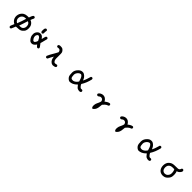

<svg xmlns="http://www.w3.org/2000/svg" viewBox="793 -3212 5914 5914"><g transform="rotate(45 3750.0 -255.0)"><path d="M387.2 136.2 367.7 126.5 366.2 125.5 365.2 124.5Q352.5 107.4 354.5 83.5V82.5L355 82Q358.9 70.8 363 59.8Q367.2 48.8 371.8 38.1Q376.5 27.3 381.3 16.6Q394.5 -12.2 405.8 -43Q366.7 -61 334.5 -94.7Q327.6 -102.1 321.5 -109.6Q315.4 -117.2 310.1 -125.2Q304.7 -133.3 299.8 -141.8Q294.9 -150.4 291 -159.4Q287.1 -168.5 283.7 -177.7Q266.6 -224.6 271.5 -274.9Q276.4 -324.7 293.5 -362.8Q302.2 -381.8 315.7 -400.9Q329.1 -419.9 347.2 -438.5Q366.2 -458 390.1 -471.2Q414.1 -484.4 442.9 -492.2Q498.5 -506.3 579.1 -502.9Q584.5 -519 590.3 -535.2Q596.2 -551.3 602.1 -567.4Q614.7 -602.5 636.7 -632.3L637.2 -632.8L637.7 -633.3Q655.3 -648.4 679.2 -646.5H680.2L681.2 -646L700.7 -636.2L702.1 -635.3L703.1 -634.3Q715.8 -617.2 713.9 -593.3V-591.8L712.9 -590.8Q697.8 -564 686 -534.7Q684.6 -530.3 682.9 -525.6Q681.2 -521 679.4 -516.6Q677.7 -512.2 676 -507.8Q674.3 -503.4 672.9 -499Q671.4 -494.6 669.9 -490.2Q668.5 -485.8 667 -481.9Q682.1 -478 696.5 -470.9Q710.9 -463.9 724.4 -453.9Q737.8 -443.8 751 -430.7Q764.6 -417 775.1 -401.4Q785.6 -385.7 793 -368.7Q800.3 -351.6 804.7 -333.5Q816.4 -278.8 811.5 -231Q806.6 -183.1 791.5 -149.9Q776.4 -116.7 730 -76.7Q683.1 -36.1 617.7 -30.3Q556.2 -24.4 493.2 -22.5Q478.5 13.7 463.4 49.3Q447.8 86.4 430.2 123.5L429.7 124.5L428.7 125.5Q413.1 138.7 389.2 136.7H388.2ZM446.8 -121.6Q477.1 -195.3 502.4 -269.5Q527.3 -342.3 547.9 -416.5Q516.1 -415.5 494.1 -412.8Q472.2 -410.2 460 -405.8Q433.6 -396 411.1 -376.5Q399.9 -366.7 391.4 -356.2Q382.8 -345.7 377.4 -335Q365.7 -313.5 361.1 -289.8Q356.4 -266.1 359.4 -239.7Q360.8 -226.6 364.3 -214.8Q367.7 -203.1 373.5 -192.4Q376 -187 379.4 -181.6Q382.8 -176.3 387 -170.9Q391.1 -165.5 395.8 -160.2Q400.4 -154.8 405.3 -149.4Q423.8 -131.3 446.8 -121.6ZM652.8 -127.4Q670.4 -136.7 688.5 -156.2Q697.8 -166 704.8 -178.7Q711.9 -191.4 717.3 -207Q727.5 -237.8 724.6 -271Q723.6 -282.2 721.9 -292.7Q720.2 -303.2 717.8 -312.7Q715.3 -322.3 712.4 -331.1Q703.1 -356.9 680.7 -375.5Q660.6 -392.1 635.7 -398.4L590.3 -253.9Q568.4 -183.1 543 -114.7Q552.2 -115.2 560.8 -115.5Q569.3 -115.7 576.9 -116Q584.5 -116.2 591.3 -116.7Q598.1 -117.2 604.5 -117.2Q630.4 -118.2 652.8 -127.4Z M1185.1 3.9Q1147.9 0 1122.1 -23.4Q1097.2 -45.9 1082 -68.8Q1074.7 -80.6 1067.4 -92.8Q1060.1 -105 1053.2 -118.2Q1046.4 -131.8 1041.3 -147.2Q1036.1 -162.6 1033.2 -179.7Q1027.3 -213.4 1030.3 -247.6Q1033.2 -281.7 1046.4 -310.1Q1053.2 -324.2 1062.5 -337.6Q1071.8 -351.1 1083.5 -363.3Q1107.9 -388.7 1140.6 -399.9Q1173.3 -411.1 1210.9 -404.3Q1220.7 -402.3 1229.5 -399.4Q1238.3 -396.5 1246.3 -392.3Q1254.4 -388.2 1262 -382.8Q1269.5 -377.4 1276.4 -371.1Q1282.2 -365.2 1288.3 -358.6Q1294.4 -352.1 1300.5 -344.7Q1306.6 -337.4 1313 -329.3Q1319.3 -321.3 1325.2 -313Q1331.1 -330.1 1335.2 -346.7Q1339.4 -363.3 1342.8 -380.9Q1346.7 -401.9 1353.3 -421.4Q1359.9 -440.9 1368.7 -458.5L1369.6 -460L1370.6 -460.9Q1387.7 -473.6 1411.6 -471.7H1412.6L1413.6 -471.2L1433.1 -461.4L1434.6 -460.9L1435.1 -460Q1448.2 -444.3 1446.3 -420.4V-419.9L1445.8 -418.9Q1428.7 -364.7 1417 -307.6Q1411.1 -279.3 1403.6 -252Q1396 -224.6 1386.7 -199.2L1460.9 -100.1Q1473.6 -83 1471.7 -59.1V-58.1L1471.2 -57.1L1461.4 -37.6L1460.4 -36.1L1459.5 -35.2Q1442.4 -22.5 1418.5 -24.4H1418L1417.5 -24.9Q1397 -30.8 1344.2 -95.7Q1339.4 -86.4 1333.5 -77.6Q1327.6 -68.8 1320.3 -60.3Q1313 -51.8 1303.7 -43Q1272.5 -11.2 1245.1 -2.9Q1217.3 5.9 1185.1 3.9ZM1234.9 -95.7Q1257.3 -116.2 1269.5 -142.1Q1275.9 -154.8 1280.8 -168.2Q1285.6 -181.6 1289.6 -195.3Q1271.5 -224.1 1258.3 -253.4Q1254.9 -260.7 1251 -267.3Q1247.1 -273.9 1242.4 -280Q1237.8 -286.1 1232.4 -291.7Q1227.1 -297.4 1220.7 -302.2Q1209 -312 1198 -316.7Q1187 -321.3 1177.7 -321.3Q1168.5 -321.3 1160.4 -317.1Q1152.3 -313 1145 -304.2Q1137.7 -294.4 1131.8 -284.2Q1126 -273.9 1121.6 -262.7Q1113.3 -240.7 1118.2 -209Q1123 -176.8 1136.2 -151.4Q1149.4 -125.5 1169.4 -104.5Q1188 -85.4 1204.1 -86.9Q1212.9 -87.9 1220.7 -90.1Q1228.5 -92.3 1234.9 -95.7ZM1225.6 -447.8 1205.1 -439.9 1204.1 -439.5H1202.6Q1182.6 -440.4 1166.5 -460L1165.5 -460.9V-461.9L1155.8 -489.3L1155.3 -490.7V-491.7Q1159.2 -525.4 1157.7 -562.5Q1156.2 -602.1 1185.5 -630.4L1186.5 -631.3H1187.5L1208 -638.2L1209 -638.7H1210Q1220.7 -638.7 1230 -634.3Q1239.3 -629.9 1247.6 -621.1L1248.5 -620.1V-619.1L1255.4 -597.7L1256.3 -595.7L1255.4 -594.2Q1243.2 -553.2 1247.1 -488.8V-488.3V-487.8Q1246.1 -464.8 1227.5 -448.7L1226.6 -448.2Z M2131.3 19.5Q2080.1 13.2 2042.5 -26.4Q2035.2 -34.2 2028.6 -42.2Q2022 -50.3 2016.4 -59.1Q2010.7 -67.9 2006.1 -76.9Q2001.5 -85.9 1997.6 -95.5Q1993.7 -105 1990.7 -115.2Q1978.5 -154.8 1976.1 -197.3Q1952.1 -157.2 1929.7 -116.7Q1902.8 -67.9 1879.4 -17.1L1878.9 -16.1L1877.9 -15.1Q1869.1 -7.3 1858.6 -4.2Q1848.1 -1 1836.4 -2H1835.4L1834.5 -2.4L1814.9 -12.2L1813.5 -13.2L1812.5 -14.2Q1799.8 -31.2 1801.8 -55.2V-56.2L1802.2 -57.1Q1820.8 -100.6 1842.5 -142.6Q1864.3 -184.6 1888.7 -224.6Q1900.4 -244.6 1912.4 -265.1Q1924.3 -285.6 1936 -306.6Q1947.8 -327.6 1959 -349.4Q1970.2 -371.1 1981.4 -393.1Q1979 -441.9 1951.2 -464.4Q1923.3 -486.8 1896 -480.5Q1864.7 -473.6 1848.1 -475.6H1846.7L1846.2 -476.1L1826.7 -485.8L1825.2 -486.3L1824.7 -487.3Q1817.9 -495.1 1815.2 -505.1Q1812.5 -515.1 1813.5 -526.9V-527.8L1814 -528.8L1823.7 -548.3L1824.2 -549.8L1825.2 -550.3Q1848.6 -569.3 1879.9 -569.3Q1889.6 -569.3 1900.4 -569.1Q1911.1 -568.8 1922.4 -568.1Q1933.6 -567.4 1945.8 -566.4Q1984.4 -563.5 2019 -525.4Q2036.1 -506.8 2046.4 -489Q2056.6 -471.2 2060.5 -454.1Q2067.4 -421.4 2065.4 -329.1Q2063.5 -237.3 2065.4 -200.7Q2066.4 -182.1 2069.1 -167Q2071.8 -151.9 2075.7 -139.6Q2080.1 -127.4 2087.6 -115.5Q2095.2 -103.5 2106 -91.3Q2126.5 -68.8 2154.3 -73.2Q2185.5 -78.1 2220.2 -85.9L2222.7 -86.4L2224.1 -85.4L2243.7 -75.7L2245.1 -75.2L2245.6 -74.2Q2259.8 -56.6 2257.8 -32.7V-31.2L2257.3 -30.3L2246.6 -10.7L2245.6 -9.3L2244.1 -8.8Q2236.3 -3.9 2227.5 0Q2218.8 3.9 2209.7 7.1Q2200.7 10.3 2190.9 12.7Q2161.6 19.5 2131.8 19.5Z M2865.2 9.8Q2835 5.9 2809.1 -11.2Q2796.4 -19.5 2783.7 -31.7Q2771 -43.9 2757.8 -59.6Q2731 -92.3 2723.6 -145.5Q2716.8 -197.8 2717.8 -249Q2718.3 -274.9 2723.9 -298.8Q2729.5 -322.8 2740 -344.2Q2750.5 -365.7 2766.1 -387Q2781.7 -408.2 2803.2 -429.2Q2816.9 -442.9 2830.8 -453.4Q2844.7 -463.9 2858.6 -471.2Q2872.6 -478.5 2886.2 -482.4Q2926.3 -493.2 2964.8 -487.3Q3003.4 -481 3046.9 -440.9Q3068.4 -420.9 3082.5 -402.6Q3096.7 -384.3 3104 -367.7Q3109.9 -354 3116.5 -339.6Q3123 -325.2 3129.9 -310.5Q3140.1 -329.6 3148.9 -348.6Q3157.7 -367.7 3165.5 -387Q3173.3 -406.2 3180.2 -426.8Q3202.6 -493.2 3221.7 -560.1L3222.2 -562L3223.6 -563Q3241.2 -578.1 3265.1 -576.2H3266.1L3267.1 -575.7L3287.6 -565.9L3289.1 -565.4L3290 -564Q3296.4 -555.2 3299.1 -544.7Q3301.8 -534.2 3300.8 -522V-521.5V-521Q3280.8 -434.6 3248 -352.5Q3215.8 -271 3167.5 -195.3Q3172.4 -181.2 3181.4 -165.5Q3190.4 -149.9 3203.6 -133.8Q3231.4 -99.1 3244.1 -92.8Q3256.3 -85.9 3310.1 -88.9H3312L3313 -88.4L3332.5 -78.6L3334 -77.6L3335 -76.7Q3347.7 -59.6 3345.7 -35.6V-34.7L3345.2 -33.7L3335.4 -13.2L3334.5 -11.7L3333.5 -10.7Q3306.2 7.8 3270.5 4.9Q3253.4 3.4 3236.1 -1Q3218.8 -5.4 3201.2 -12.7Q3167.5 -26.9 3107.4 -110.8Q3073.2 -76.7 3041.7 -53Q3010.3 -29.3 2981 -16.6Q2919.9 9.8 2866.2 9.8H2865.7ZM2951.7 -98.1Q2987.8 -113.3 3018.6 -143.1Q3028.3 -152.3 3037.1 -162.6Q3045.9 -172.9 3053.2 -183.3Q3060.5 -193.8 3066.9 -204.6Q3051.8 -255.9 3036.6 -297.9Q3033.2 -306.2 3029.8 -314.2Q3026.4 -322.3 3022.2 -330.3Q3018.1 -338.4 3013.4 -345.9Q3008.8 -353.5 3003.4 -360.8Q2998 -368.2 2992.7 -375Q2965.3 -408.7 2931.6 -401.4Q2914.1 -397.9 2897.7 -388.9Q2881.3 -379.9 2866.2 -365.7Q2851.1 -351.6 2839.1 -335.2Q2827.1 -318.8 2818.8 -300.3Q2814.5 -291 2811.5 -281.7Q2808.6 -272.5 2806.9 -263.2Q2805.2 -253.9 2804.7 -244.6Q2804.2 -235.4 2804.7 -226.1Q2807.6 -187 2811.5 -159.2Q2814.9 -132.3 2831.1 -110.8Q2845.7 -90.8 2887.2 -88.4Q2929.2 -85.9 2951.2 -98.1Z M3947.8 99.6Q3929.2 97.2 3913.1 69.3Q3897.5 42.5 3903.3 -18.6Q3909.2 -79.1 3939 -135.7Q3948.7 -153.8 3956.8 -172.6Q3964.8 -191.4 3971.4 -210.7Q3978 -230 3983.4 -249.5Q3979.5 -288.1 3956.5 -312.5Q3951.2 -318.4 3944.3 -323Q3937.5 -327.6 3929.4 -330.8Q3921.4 -334 3912.1 -335.9Q3902.8 -337.9 3892.6 -337.9Q3851.1 -338.9 3815.4 -303.7V-303.2L3814.9 -302.7Q3797.9 -290 3773.9 -292H3772.9L3772 -292.5L3751.5 -302.2L3750 -302.7L3749 -304.2Q3743.7 -311.5 3740.5 -320.1Q3737.3 -328.6 3736.3 -338.4V-339.4V-339.8Q3738.8 -351.1 3746.3 -362.3Q3753.9 -373.5 3767.1 -385.3Q3793 -408.2 3834 -423.3Q3875.5 -438.5 3923.8 -430.7Q3972.7 -422.4 4011.2 -382.8Q4027.8 -365.7 4039.3 -349.4Q4050.8 -333 4056.6 -317.4Q4069.3 -327.6 4081.5 -336.4Q4093.8 -345.2 4106 -353.3Q4118.2 -361.3 4129.9 -368.2Q4168.9 -391.6 4214.8 -397.5H4216.8L4218.3 -397L4237.8 -387.2L4239.3 -386.2L4240.2 -385.3Q4252.9 -368.2 4251 -344.2V-343.3L4250.5 -342.3L4240.7 -322.8L4239.7 -320.3L4237.3 -319.8Q4202.6 -306.2 4168.9 -287.6Q4152.8 -279.3 4127.9 -255.4Q4103 -231.4 4071.3 -193.8Q4067.4 -128.4 4056.6 -64.5Q4045.4 1.5 4013.4 43.7Q3981.4 85.9 3950.7 99.1L3949.2 99.6Z M4947.8 99.6Q4929.2 97.2 4913.1 69.3Q4897.5 42.5 4903.3 -18.6Q4909.2 -79.1 4939 -135.7Q4948.7 -153.8 4956.8 -172.6Q4964.8 -191.4 4971.4 -210.7Q4978 -230 4983.4 -249.5Q4979.5 -288.1 4956.5 -312.5Q4951.2 -318.4 4944.3 -323Q4937.5 -327.6 4929.4 -330.8Q4921.4 -334 4912.1 -335.9Q4902.8 -337.9 4892.6 -337.9Q4851.1 -338.9 4815.4 -303.7V-303.2L4814.9 -302.7Q4797.9 -290 4773.9 -292H4772.9L4772 -292.5L4751.5 -302.2L4750 -302.7L4749 -304.2Q4743.7 -311.5 4740.5 -320.1Q4737.3 -328.6 4736.3 -338.4V-339.4V-339.8Q4738.8 -351.1 4746.3 -362.3Q4753.9 -373.5 4767.1 -385.3Q4793 -408.2 4834 -423.3Q4875.5 -438.5 4923.8 -430.7Q4972.7 -422.4 5011.2 -382.8Q5027.8 -365.7 5039.3 -349.4Q5050.8 -333 5056.6 -317.4Q5069.3 -327.6 5081.5 -336.4Q5093.8 -345.2 5106 -353.3Q5118.2 -361.3 5129.9 -368.2Q5168.9 -391.6 5214.8 -397.5H5216.8L5218.3 -397L5237.8 -387.2L5239.3 -386.2L5240.2 -385.3Q5252.9 -368.2 5251 -344.2V-343.3L5250.5 -342.3L5240.7 -322.8L5239.7 -320.3L5237.3 -319.8Q5202.6 -306.2 5168.9 -287.6Q5152.8 -279.3 5127.9 -255.4Q5103 -231.4 5071.3 -193.8Q5067.4 -128.4 5056.6 -64.5Q5045.4 1.5 5013.4 43.7Q4981.4 85.9 4950.7 99.1L4949.2 99.6Z M5865.2 9.8Q5835 5.9 5809.1 -11.2Q5796.4 -19.5 5783.7 -31.7Q5771 -43.9 5757.8 -59.6Q5731 -92.3 5723.6 -145.5Q5716.8 -197.8 5717.8 -249Q5718.3 -274.9 5723.9 -298.8Q5729.5 -322.8 5740 -344.2Q5750.5 -365.7 5766.1 -387Q5781.7 -408.2 5803.2 -429.2Q5816.9 -442.9 5830.8 -453.4Q5844.7 -463.9 5858.6 -471.2Q5872.6 -478.5 5886.2 -482.4Q5926.3 -493.2 5964.8 -487.3Q6003.4 -481 6046.9 -440.9Q6068.4 -420.9 6082.5 -402.6Q6096.7 -384.3 6104 -367.7Q6109.9 -354 6116.5 -339.6Q6123 -325.2 6129.9 -310.5Q6140.1 -329.6 6148.9 -348.6Q6157.7 -367.7 6165.5 -387Q6173.3 -406.2 6180.2 -426.8Q6202.6 -493.2 6221.7 -560.1L6222.2 -562L6223.6 -563Q6241.2 -578.1 6265.1 -576.2H6266.1L6267.1 -575.7L6287.6 -565.9L6289.1 -565.4L6290 -564Q6296.4 -555.2 6299.1 -544.7Q6301.8 -534.2 6300.8 -522V-521.5V-521Q6280.8 -434.6 6248 -352.5Q6215.8 -271 6167.5 -195.3Q6172.4 -181.2 6181.4 -165.5Q6190.4 -149.9 6203.6 -133.8Q6231.4 -99.1 6244.1 -92.8Q6256.3 -85.9 6310.1 -88.9H6312L6313 -88.4L6332.5 -78.6L6334 -77.6L6335 -76.7Q6347.7 -59.6 6345.7 -35.6V-34.7L6345.2 -33.7L6335.4 -13.2L6334.5 -11.7L6333.5 -10.7Q6306.2 7.8 6270.5 4.9Q6253.4 3.4 6236.1 -1Q6218.8 -5.4 6201.2 -12.7Q6167.5 -26.9 6107.4 -110.8Q6073.2 -76.7 6041.7 -53Q6010.3 -29.3 5981 -16.6Q5919.9 9.8 5866.2 9.8H5865.7ZM5951.7 -98.1Q5987.8 -113.3 6018.6 -143.1Q6028.3 -152.3 6037.1 -162.6Q6045.9 -172.9 6053.2 -183.3Q6060.5 -193.8 6066.9 -204.6Q6051.8 -255.9 6036.6 -297.9Q6033.2 -306.2 6029.8 -314.2Q6026.4 -322.3 6022.2 -330.3Q6018.1 -338.4 6013.4 -345.9Q6008.8 -353.5 6003.4 -360.8Q5998 -368.2 5992.7 -375Q5965.3 -408.7 5931.6 -401.4Q5914.1 -397.9 5897.7 -388.9Q5881.3 -379.9 5866.2 -365.7Q5851.1 -351.6 5839.1 -335.2Q5827.1 -318.8 5818.8 -300.3Q5814.5 -291 5811.5 -281.7Q5808.6 -272.5 5806.9 -263.2Q5805.2 -253.9 5804.7 -244.6Q5804.2 -235.4 5804.7 -226.1Q5807.6 -187 5811.5 -159.2Q5814.9 -132.3 5831.1 -110.8Q5845.7 -90.8 5887.2 -88.4Q5929.2 -85.9 5951.2 -98.1Z M6918.5 27.3Q6880.4 23.4 6845.7 10.3Q6810.1 -2.9 6780.3 -36.6Q6750.5 -70.3 6736.8 -113.3Q6722.7 -156.2 6722.7 -207Q6722.7 -257.8 6739.7 -305.7Q6756.8 -354 6792.5 -386.2Q6827.6 -418 6863.8 -434.1Q6899.9 -450.2 6954.1 -454.1Q7007.8 -458 7059.1 -457Q7084.5 -456.5 7103.5 -457.8Q7122.6 -459 7135.3 -461.9Q7159.7 -467.3 7175.8 -489.7Q7192.9 -513.2 7200.2 -541.5L7200.7 -543.5L7202.6 -544.9Q7219.7 -557.6 7243.7 -555.7H7244.6L7245.6 -555.2L7265.1 -545.4L7266.6 -544.4L7267.6 -543.5Q7282.7 -522 7278.3 -490.2V-489.7L7277.8 -489.3Q7268.1 -457 7228.5 -418.5Q7191.9 -382.8 7145.5 -373.5Q7148.4 -365.2 7150.9 -357.4Q7153.3 -349.6 7155.5 -342Q7157.7 -334.5 7160.2 -326.7Q7167 -300.8 7169.4 -267.1Q7171.9 -233.4 7168.5 -190.9Q7166.5 -169.4 7161.6 -150.4Q7156.7 -131.3 7148.9 -114.7Q7132.8 -81.5 7092.3 -39.6Q7050.8 3.4 7008.3 15.6Q6966.8 27.3 6918.9 27.3ZM7011.2 -82Q7030.8 -97.7 7043.9 -113.3Q7057.1 -128.9 7064.9 -145Q7073.2 -161.6 7077.4 -177Q7081.5 -192.4 7082 -206.1Q7082.5 -220.7 7082.3 -235.4Q7082 -250 7081.1 -264.2Q7079.1 -293 7070.8 -317.4Q7062.5 -340.8 7051.8 -364.7Q7028.8 -366.7 7006.8 -366.9Q6984.9 -367.2 6963.9 -365.7Q6920.4 -362.3 6896 -351.1Q6883.8 -345.7 6872.1 -337.2Q6860.4 -328.6 6848.6 -317.4Q6826.7 -294.9 6818.4 -262.2Q6809.6 -229 6811.5 -195.8Q6812.5 -179.2 6815.7 -164.1Q6818.8 -148.9 6823.7 -135.7Q6834 -109.9 6853.5 -92.3Q6873 -74.7 6897.2 -66.7Q6921.4 -58.6 6951.7 -62.5Q6966.3 -64.5 6981.2 -69.3Q6996.1 -74.2 7011.2 -82Z"/></g></svg>

Font: NaikaiFont
Style: SemiBold
Weight: 600
Version: Version 1.89